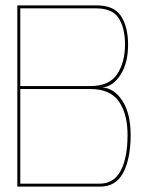

<svg xmlns="http://www.w3.org/2000/svg" viewBox="-20 -695 578 715"><path d="M44.5 0H353Q412 0 439.2 -52.5Q466.5 -105 466.5 -192.5Q466.5 -272 436 -319.2Q405.5 -366.5 361 -369.5Q400.5 -372.5 428.8 -416.5Q457 -460.5 457 -529Q457 -593 431.5 -634Q406 -675 338.5 -675H44.5ZM55.5 -11V-363.5H316.5Q390.5 -363.5 422.8 -317Q455 -270.5 455 -192.5Q455 -107.5 429.5 -59.2Q404 -11 350.5 -11ZM55.5 -374.5V-664H336.5Q398.5 -664 422 -627.2Q445.5 -590.5 445.5 -529.5Q445.5 -462.5 416 -418.5Q386.5 -374.5 316.5 -374.5Z"/></svg>

Font: Anybody UltraCondensed Thin Thin
Style: Regular
Weight: 250
Version: Version 1.111